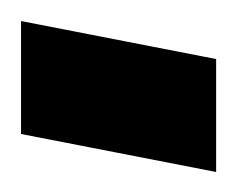

<svg xmlns="http://www.w3.org/2000/svg" viewBox="-42 -656 230 187"><g transform="rotate(90 73.5 -562.0)"><path d="M0 -467 37 -657H147L110 -467Z"/></g></svg>

Font: Karantina
Style: Bold
Weight: 700
Designer: Rony Koch
Foundry: Rony Koch
Version: Version 1.000; ttfautohint (v1.8.3)